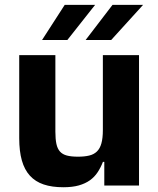

<svg xmlns="http://www.w3.org/2000/svg" viewBox="-20 -776 662 803"><path d="M60.4 -198.2V-545.5H211.6V-225.1Q211.6 -194.2 215.9 -174.2Q220.2 -154.1 230.8 -142.2Q241.5 -130.3 259.8 -125.5Q278.1 -120.7 306.1 -120.7Q333.1 -120.7 352.8 -125.4Q372.5 -130 385.3 -142.4Q398.1 -154.8 404.1 -176.5Q410.2 -198.2 410.2 -232.2V-545.5H561.4V0H416.2V-99.1H410.5Q401.3 -75.3 388.3 -55.6Q375.4 -35.9 356 -22Q336.6 -8.2 309.5 -0.5Q282.3 7.1 245 7.1Q197.1 7.1 162.5 -4.6Q127.8 -16.3 105.1 -41.2Q82.4 -66.1 71.4 -104.9Q60.4 -143.8 60.4 -198.2ZM338.1 -608.7 450.6 -755.7H578.5L445 -608.7ZM250.7 -755.7H377.8L261.7 -608.7H155.9Z"/></svg>

Font: Cannonade
Style: Bold
Weight: 700
Designer: Rasmus Andersson
Foundry: rsms
Version: Version 3.012;git-f93a4a705